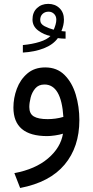

<svg xmlns="http://www.w3.org/2000/svg" viewBox="-20 -689 470 972"><path d="M312 -493.2Q292 -493.2 272.9 -496.1Q249 -462.9 202.4 -444.6Q155.8 -426.3 95.7 -422.9V-460.9Q143.6 -465.3 180.9 -477.1Q218.3 -488.8 235.4 -506.8Q201.7 -513.2 173.1 -534.7Q144.5 -556.2 144.5 -590.3Q144.5 -626.5 167.2 -647.9Q189.9 -669.4 224.1 -669.4Q258.8 -669.4 281.2 -647.7Q303.7 -626 303.7 -589.8Q303.7 -562.5 291 -531.7Q295.9 -531.2 301.3 -530.5Q306.6 -529.8 312 -529.8ZM252 -538.6Q257.3 -550.8 261.2 -564.2Q265.1 -577.6 265.1 -589.4Q265.1 -607.4 253.7 -618.7Q242.2 -629.9 226.1 -629.9Q207.5 -629.9 195.6 -618.7Q183.6 -607.4 183.6 -588.4Q183.6 -567.4 205.8 -556.2Q228 -544.9 252 -538.6ZM298.8 -12.2Q282.2 -6.8 258.5 -3.4Q234.9 0 218.8 0Q47.9 0 47.9 -144.5Q47.9 -192.9 65.2 -239.5Q82.5 -286.1 118.4 -316.9Q154.3 -347.7 209 -347.7Q268.6 -347.7 306.9 -309.3Q345.2 -271 363.5 -210Q381.8 -148.9 381.8 -81.1Q381.8 55.2 306.9 144.5Q231.9 233.9 82 262.7L52.7 187.5Q159.2 167.5 223.1 113Q287.1 58.6 298.8 -12.2ZM300.8 -97.2Q290.5 -261.2 205.1 -261.2Q175.3 -261.2 158.4 -241.2Q141.6 -221.2 135 -194.6Q128.4 -168 128.4 -147Q128.4 -113.3 151.1 -99.6Q173.8 -85.9 221.2 -85.9Q240.2 -85.9 260.7 -88.6Q281.2 -91.3 300.8 -97.2Z"/></svg>

Font: Vazir WOL
Style: Regular-WOL
Weight: 400
Designer: Saber Rastikerdar
Foundry: Saber Rastikerdar
Version: Version 27.2.2